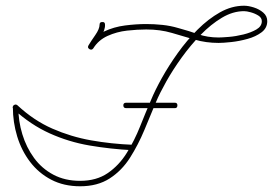

<svg xmlns="http://www.w3.org/2000/svg" viewBox="-20 -642 954 671"><path d="M328 -556Q328 -565 337 -565Q347 -566 347 -556Q348 -537 332 -514Q316 -491 306 -474Q306 -474 306 -474Q306 -474 306 -474Q301 -466 293 -470Q285 -475 289 -483Q298 -498 313 -519.5Q328 -541 328 -556Q328 -556 328 -556Q328 -556 328 -556ZM306 -473Q300 -465 292 -471Q284 -476 290 -484Q310 -516 344 -532Q378 -548 417 -553Q456 -558 491 -558Q519 -558 547.5 -555Q576 -552 603 -544Q640 -534 672.5 -522.5Q705 -511 744 -511Q755 -511 779.5 -513Q804 -515 830.5 -521.5Q857 -528 876 -539Q895 -550 895 -568Q895 -580 883 -587.5Q871 -595 856.5 -599Q842 -603 833 -603Q794 -603 755.5 -580Q717 -557 681.5 -520.5Q646 -484 615 -441Q584 -398 561 -357Q538 -316 525 -285Q506 -239 484.5 -187.5Q463 -136 434.5 -91Q406 -46 363.5 -18.5Q321 9 260 9Q203 9 159 -14Q115 -37 85 -76.5Q55 -116 40 -165.5Q25 -215 25 -267Q25 -276 34 -276Q44 -276 44 -267Q44 -219 58 -173Q72 -127 99 -90Q126 -53 166.5 -31.5Q207 -10 260 -10Q317 -10 356.5 -37Q396 -64 423 -107.5Q450 -151 469.5 -200Q489 -249 508 -293Q522 -327 546 -370Q570 -413 601.5 -457Q633 -501 670.5 -538.5Q708 -576 749 -599Q790 -622 833 -622Q848 -622 867 -616Q886 -610 900 -598Q914 -586 914 -568Q914 -544 894 -529Q874 -514 845 -506Q816 -498 788 -495Q760 -492 744 -492Q700 -492 660.5 -503.5Q621 -515 580.5 -527Q540 -539 491 -539Q460 -539 424 -535Q388 -531 356 -516.5Q324 -502 306 -473Q306 -473 306 -473Q306 -473 306 -473ZM27 -273Q34 -280 41 -274Q98 -221 163 -192.5Q228 -164 298.5 -151.5Q369 -139 444 -136Q444 -136 444 -136Q444 -136 444 -136Q454 -135 453 -126Q453 -116 444 -117Q366 -121 293 -133.5Q220 -146 153.5 -176Q87 -206 28 -260Q21 -266 27 -273ZM421 -264Q411 -264 411 -274Q411 -283 421 -283Q463 -283 505.5 -283Q548 -283 591 -283Q591 -283 591 -283Q591 -283 591 -283Q600 -283 600 -274Q600 -264 591 -264Q548 -264 505.5 -264Q463 -264 421 -264Q421 -264 421 -264Q421 -264 421 -264Z"/></svg>

Font: FRB American Cursive Guidelines Arrows Extralight
Style: Italic
Weight: 200
Italic angle: -25°
Version: Version 2.0;Modular Font Editor K font №1